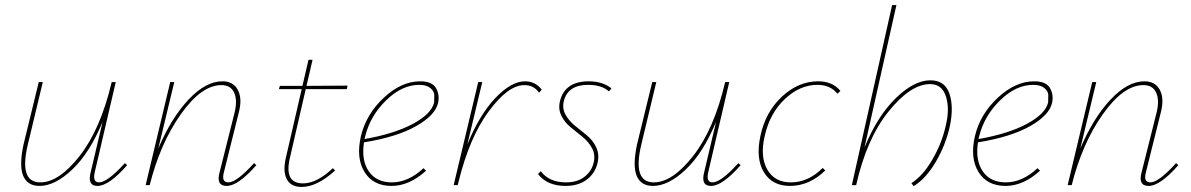

<svg xmlns="http://www.w3.org/2000/svg" viewBox="-20 -731 4701 758"><path d="M473 -87 482 -79Q410 3 365 3Q324 3 338 -51L385 -250Q334 -127 265.5 -62Q197 3 136 3Q88 3 71.5 -37Q55 -77 73 -161L133 -407H149L90 -161Q54 -11 139 -11Q213 -11 295 -116Q377 -221 421 -407H437L354 -51Q345 -11 371 -11Q404 -11 473 -87Z M983 -87 992 -79Q920 3 875 3Q832 3 847 -51L906 -286Q918 -335 904.5 -365Q891 -395 854 -395Q775 -395 693.5 -279.5Q612 -164 571 0H555L652 -407H668L605 -145Q656 -265 724 -337.5Q792 -410 858 -410Q901 -410 919 -376Q937 -342 923 -288L864 -51Q853 -11 882 -11Q914 -11 983 -87Z M1187 -379 1125 -110Q1100 -7 1176 -7Q1231 -7 1294 -67L1303 -58Q1232 7 1171 7Q1128 7 1112 -24Q1096 -55 1109 -110L1171 -379H1081L1085 -392H1174L1198 -495H1214L1190 -392L1352 -393L1349 -379Z M1639 -410Q1685 -410 1700.5 -384.5Q1716 -359 1710 -327Q1700 -277 1623.5 -233.5Q1547 -190 1417 -169Q1406 -98 1436 -54.5Q1466 -11 1527 -11Q1592 -11 1652 -67L1662 -57Q1596 3 1526 3Q1453 3 1419 -52Q1385 -107 1405 -194Q1426 -281 1495.5 -345.5Q1565 -410 1639 -410ZM1694 -327Q1694 -339 1694.5 -354.5Q1695 -370 1679.5 -383Q1664 -396 1635 -396Q1567 -396 1504.5 -335Q1442 -274 1422 -194L1419 -182Q1538 -203 1611 -242.5Q1684 -282 1694 -327Z M2053 -410Q2093 -410 2119 -377L2108 -365Q2088 -395 2050 -395Q1986 -395 1909.5 -291.5Q1833 -188 1790 -12L1787 0H1771L1868 -407H1884L1825 -161Q1874 -280 1936.5 -345Q1999 -410 2053 -410Z M2213 3Q2140 3 2104 -44L2115 -55Q2148 -11 2215 -11Q2259 -11 2287.5 -33Q2316 -55 2324 -90Q2331 -121 2317 -146.5Q2303 -172 2279.5 -191Q2256 -210 2232.5 -229Q2209 -248 2196 -274.5Q2183 -301 2191 -333Q2211 -410 2304 -410Q2359 -410 2394 -382L2384 -370Q2356 -396 2302 -396Q2222 -396 2206 -332Q2199 -303 2212.5 -278.5Q2226 -254 2249.5 -235Q2273 -216 2297 -196.5Q2321 -177 2334 -149Q2347 -121 2339 -87Q2329 -46 2296 -21.5Q2263 3 2213 3Z M2895 -87 2904 -79Q2832 3 2787 3Q2746 3 2760 -51L2807 -250Q2756 -127 2687.5 -62Q2619 3 2558 3Q2510 3 2493.5 -37Q2477 -77 2495 -161L2555 -407H2571L2512 -161Q2476 -11 2561 -11Q2635 -11 2717 -116Q2799 -221 2843 -407H2859L2776 -51Q2767 -11 2793 -11Q2826 -11 2895 -87Z M3286 -361Q3258 -396 3207 -396Q3138 -396 3078.5 -340Q3019 -284 2999 -194Q2980 -113 3009 -62Q3038 -11 3102 -11Q3171 -11 3228 -68L3238 -58Q3175 3 3099 3Q3028 3 2995.5 -51.5Q2963 -106 2982 -194Q3002 -289 3067 -349.5Q3132 -410 3210 -410Q3267 -410 3298 -372Z M3653 -414Q3710 -414 3728 -362Q3746 -310 3730 -233Q3714 -160 3675 -93Q3636 -26 3587 4L3578 -8Q3624 -37 3661.5 -102Q3699 -167 3714 -236Q3730 -301 3714.5 -350Q3699 -399 3652 -399Q3575 -399 3488 -291Q3401 -183 3360 0H3343L3502 -711H3519L3393 -149Q3444 -273 3516.5 -343.5Q3589 -414 3653 -414Z M4063 -410Q4109 -410 4124.5 -384.5Q4140 -359 4134 -327Q4124 -277 4047.5 -233.5Q3971 -190 3841 -169Q3830 -98 3860 -54.5Q3890 -11 3951 -11Q4016 -11 4076 -67L4086 -57Q4020 3 3950 3Q3877 3 3843 -52Q3809 -107 3829 -194Q3850 -281 3919.5 -345.5Q3989 -410 4063 -410ZM4118 -327Q4118 -339 4118.5 -354.5Q4119 -370 4103.5 -383Q4088 -396 4059 -396Q3991 -396 3928.5 -335Q3866 -274 3846 -194L3843 -182Q3962 -203 4035 -242.5Q4108 -282 4118 -327Z M4623 -87 4632 -79Q4560 3 4515 3Q4472 3 4487 -51L4546 -286Q4558 -335 4544.5 -365Q4531 -395 4494 -395Q4415 -395 4333.5 -279.5Q4252 -164 4211 0H4195L4292 -407H4308L4245 -145Q4296 -265 4364 -337.5Q4432 -410 4498 -410Q4541 -410 4559 -376Q4577 -342 4563 -288L4504 -51Q4493 -11 4522 -11Q4554 -11 4623 -87Z"/></svg>

Font: EauTest Thin
Style: Italic
Weight: 250
Italic angle: -12°
Designer: Christian Thalmann (Catharsis Fonts)
Version: Version 0.001;PS 000.001;hotconv 1.0.88;makeotf.lib2.5.64775